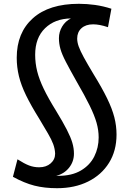

<svg xmlns="http://www.w3.org/2000/svg" viewBox="-20 -770 686 1010"><path d="M280 220Q214 220 161 206.5Q108 193 48 160L72 68Q108 91 133 100.5Q158 110 186 110Q223 110 246.5 89.5Q270 69 270 38Q269 13 260 -11.5Q251 -36 232.5 -67.5Q214 -99 186 -146Q143 -215 117 -268.5Q91 -322 79.5 -369.5Q68 -417 68 -466Q68 -598 153 -674Q238 -750 395 -750Q437 -750 480 -744Q523 -738 566 -724L548 -627Q524 -635 505 -638.5Q486 -642 470 -642Q431 -642 408.5 -621.5Q386 -601 386 -567Q386 -548 394 -525.5Q402 -503 420.5 -469Q439 -435 472 -380Q517 -307 543.5 -252.5Q570 -198 581.5 -153Q593 -108 593 -62Q593 23 553.5 86.5Q514 150 443.5 185Q373 220 280 220ZM287 155Q358 155 405.5 127Q453 99 476 53Q499 7 499 -47Q499 -85 488 -124Q477 -163 451.5 -215Q426 -267 382 -343Q347 -405 326.5 -444.5Q306 -484 298 -512Q290 -540 290 -569Q290 -602 307 -630.5Q324 -659 353 -673Q269 -672 217 -621.5Q165 -571 165 -482Q165 -438 175.5 -395.5Q186 -353 210 -303Q234 -253 275 -187Q311 -128 331.5 -88Q352 -48 360.5 -19Q369 10 369 38Q369 80 343.5 112Q318 144 276 155Q279 155 287 155Z"/></svg>

Font: Georama Extended Medium
Style: Regular
Weight: 500
Width: 7
Designer: Jean-Baptiste Levee
Foundry: Production Type
Version: Version 1.000